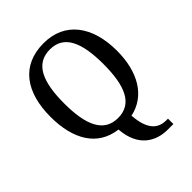

<svg xmlns="http://www.w3.org/2000/svg" viewBox="-263 -863 1232 1232"><g transform="rotate(-45 353.5 -247.0)"><path d="M527 231H577V182H562C491 182 435 142 425 3C573 -28 654 -165 654 -358C654 -580 547 -725 355 -725C151 -725 52 -580 52 -359C52 -154 134 -14 303 7C316 178 424 231 527 231ZM354 -47C224 -47 175 -162 175 -358C175 -554 224 -668 355 -668C484 -668 532 -554 532 -358C532 -162 484 -47 354 -47Z"/></g></svg>

Font: Noto Serif Bengali SemiCondensed
Style: Regular
Weight: 400
Width: 4
Designer: Juan Bruce, Universal Thirst, Indian Type Foundry and the Monotype Design Team.
Foundry: Monotype Imaging Inc.
Version: Version 2.003